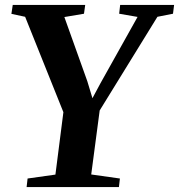

<svg xmlns="http://www.w3.org/2000/svg" viewBox="-20 -763 730 783"><path d="M88.5 0 92.5 -35 206 -51 238.5 -305.5 82.5 -694.5 26.5 -706.5 32 -743H327.5L322.5 -707L242.5 -693.5L336 -432L357 -362.5L390 -424L541 -694L466 -707L470 -743H690L685.5 -707L622 -694.5L386.5 -312.5L352 -51.5L469 -35L465 0Z"/></svg>

Font: Merriweather 72pt
Style: Bold Italic
Weight: 700
Italic angle: -7.8°
Version: Version 2.101